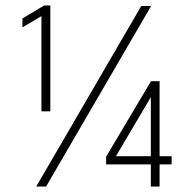

<svg xmlns="http://www.w3.org/2000/svg" viewBox="-20 -682 706 702"><path d="M131.5 -623 62 -582V-614.5L141.5 -662H164V-275H131.5ZM496.5 -660H532.5L148.5 0H112.5ZM563.5 -385V-111H607.5V-81H563.5V0H531.5V-81H368V-109L532 -385ZM531.5 -111V-327L404 -111Z"/></svg>

Font: League Spartan Light
Style: Regular
Weight: 277
Foundry: The League of Moveable Type
Version: Version 2.002